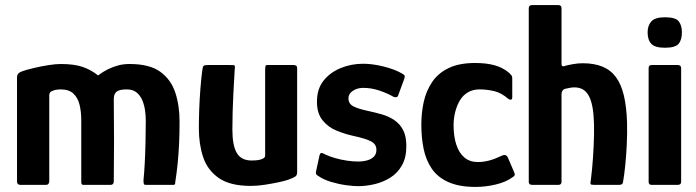

<svg xmlns="http://www.w3.org/2000/svg" viewBox="-20 -728 2740 756"><path d="M61 0Q47 0 47 -13V-422Q47 -432 52 -438Q57 -444 69 -448Q87 -454 114.5 -460.5Q142 -467 170.5 -471.5Q199 -476 219 -476Q272 -476 305.5 -464.5Q339 -453 366 -431Q386 -446 405.5 -455.5Q425 -465 445.5 -470.5Q466 -476 490 -476Q569 -476 611 -445.5Q653 -415 670 -364Q687 -313 687 -250Q687 -199 685 -159Q683 -119 679.5 -84Q676 -49 670 -10Q670 -3 668 -1.5Q666 0 661 0H554Q548 0 546.5 -3.5Q545 -7 545 -19Q548 -48 550 -86.5Q552 -125 553 -169Q554 -213 554 -254Q554 -270 551.5 -290.5Q549 -311 541.5 -330.5Q534 -350 519 -363Q504 -376 479 -376Q450 -376 439 -367Q428 -358 428 -338Q428 -295 428.5 -254Q429 -213 429 -173.5Q429 -134 428.5 -94.5Q428 -55 428 -14Q428 0 415 0H309Q300 0 300 -10V-253Q300 -289 293 -316.5Q286 -344 268.5 -360Q251 -376 219 -376Q210 -376 201.5 -374.5Q193 -373 186 -370Q174 -366 174 -353V-16Q174 0 161 0Z M968 4Q886 4 841.5 -27Q797 -58 780 -109Q763 -160 763 -222Q763 -259 764.5 -299Q766 -339 769 -377.5Q772 -416 776 -448Q778 -466 782 -469Q786 -472 800 -472H881Q895 -472 901 -471.5Q907 -471 904 -453Q904 -449 902.5 -424Q901 -399 899 -362.5Q897 -326 896 -287.5Q895 -249 895 -218Q895 -155 912.5 -125.5Q930 -96 971 -96Q976 -96 985 -96.5Q994 -97 1003 -99Q1012 -101 1018 -105Q1024 -109 1024 -116V-455Q1024 -460 1025 -466Q1026 -472 1032 -472H1136Q1140 -472 1145 -470Q1150 -468 1150 -459V-50Q1150 -38 1143 -33Q1136 -28 1114 -20Q1103 -16 1077.5 -10.5Q1052 -5 1022.5 -0.5Q993 4 968 4Z M1238 -116Q1241 -127 1247.5 -125.5Q1254 -124 1260 -120Q1277 -112 1299.5 -105.5Q1322 -99 1346 -95.5Q1370 -92 1389 -92Q1409 -92 1425.5 -96.5Q1442 -101 1452 -111Q1462 -121 1462 -137Q1463 -159 1442.5 -170.5Q1422 -182 1371 -193Q1339 -200 1305.5 -213.5Q1272 -227 1250 -254.5Q1228 -282 1228 -327Q1228 -378 1254 -410.5Q1280 -443 1321.5 -460Q1363 -477 1410 -477Q1447 -477 1491 -466Q1535 -455 1564 -438Q1573 -433 1573.5 -429Q1574 -425 1572 -418L1548 -353Q1545 -341 1529 -347Q1507 -360 1475 -371Q1443 -382 1410 -382Q1387 -382 1369.5 -370.5Q1352 -359 1352 -341Q1352 -319 1372 -309Q1392 -299 1430 -291Q1458 -285 1484 -277.5Q1510 -270 1532 -255.5Q1554 -241 1567 -216.5Q1580 -192 1580 -153Q1580 -108 1563 -77.5Q1546 -47 1517.5 -29Q1489 -11 1455.5 -3Q1422 5 1389 5Q1371 5 1342 1Q1313 -3 1283 -12Q1253 -21 1232 -36Q1228 -38 1225.5 -41.5Q1223 -45 1224 -51Z M1852 8Q1788 8 1745.5 -11Q1703 -30 1680 -64Q1657 -98 1648 -142Q1639 -186 1639 -237Q1639 -284 1648.5 -327Q1658 -370 1681.5 -405Q1705 -440 1746.5 -460Q1788 -480 1851 -480Q1895 -480 1927.5 -471Q1960 -462 1985 -441Q1992 -434 1994.5 -430.5Q1997 -427 1997 -419V-345Q1997 -336 1991.5 -335.5Q1986 -335 1981 -339Q1955 -362 1926.5 -369Q1898 -376 1868 -376Q1842 -376 1822.5 -364.5Q1803 -353 1791 -333Q1779 -313 1772.5 -287.5Q1766 -262 1766 -236Q1766 -190 1777 -157.5Q1788 -125 1809 -107.5Q1830 -90 1861 -90Q1884 -90 1906.5 -96Q1929 -102 1956 -115Q1973 -123 1980 -107L2004 -51Q2008 -43 2006.5 -38.5Q2005 -34 1998 -30Q1972 -11 1932 -1.5Q1892 8 1852 8Z M2062 -12Q2062 -183 2062 -354Q2062 -525 2062 -696Q2062 -708 2076 -708Q2102 -708 2127.5 -708Q2153 -708 2178 -708Q2191 -708 2191 -696Q2191 -641 2191 -586Q2191 -531 2191 -477Q2191 -469 2195 -467.5Q2199 -466 2203 -468Q2212 -471 2233.5 -475Q2255 -479 2274 -479Q2320 -479 2352.5 -465.5Q2385 -452 2405.5 -424Q2426 -396 2436.5 -352Q2447 -308 2449 -246Q2450 -204 2448 -160.5Q2446 -117 2442 -77.5Q2438 -38 2433 -10Q2432 -4 2427.5 -2Q2423 0 2416 0Q2392 0 2369 0Q2346 0 2323 0Q2307 0 2305.5 -3Q2304 -6 2307 -24Q2312 -64 2315 -108.5Q2318 -153 2319 -197Q2320 -240 2317 -275Q2314 -310 2305.5 -334.5Q2297 -359 2281.5 -371.5Q2266 -384 2241 -384Q2233 -384 2223 -382Q2213 -380 2204 -378Q2198 -376 2194.5 -370.5Q2191 -365 2191 -356V-12Q2191 0 2178 0H2076Q2062 0 2062 -12Z M2665 -601Q2665 -571 2652 -555.5Q2639 -540 2598 -540Q2559 -540 2544.5 -555.5Q2530 -571 2530 -601Q2530 -627 2544.5 -643.5Q2559 -660 2598 -660Q2641 -660 2653 -643.5Q2665 -627 2665 -601ZM2662 -12Q2662 0 2648 0H2546Q2534 0 2534 -12V-460Q2534 -472 2546 -472H2648Q2662 -472 2662 -460Z"/></svg>

Font: Glory
Style: Bold
Weight: 700
Designer: Robert Leuschke
Foundry: Robert Leuschke
Version: Version 1.011